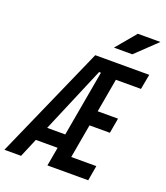

<svg xmlns="http://www.w3.org/2000/svg" viewBox="-184 -1002 957 1110"><g transform="rotate(20 294.5 -447.0)"><path d="M239.7 0 260.3 -115.7H126.5L77.6 0H-24.9L281.7 -693.4H613.8L596.7 -600.6H442.4L405.8 -393.6H530.8L514.6 -300.8H389.2L352.5 -92.8H506.8L490.7 0ZM164.1 -203.6H275.4L347.2 -609.4H335.9ZM368.2 -771.5 470.7 -894H609.4L481.4 -771.5Z"/></g></svg>

Font: Cascadia Code NF
Style: Italic
Weight: 400
Italic angle: -10°
Monospace: yes
Designer: Aaron Bell
Foundry: Saja Typeworks
Version: Version 2404.023; ttfautohint (v1.8.4)